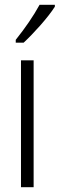

<svg xmlns="http://www.w3.org/2000/svg" viewBox="-20 -785 250 805"><path d="M210 -757V-765H146C119 -716 88 -671 46 -618V-606H79C119 -643 181 -711 210 -757ZM121 0V-532H68V0Z"/></svg>

Font: Noto Sans Thai Looped ExtraCondensed Light
Style: Regular
Weight: 300
Width: 2
Designer: Sasikarn Vongin, Ben Mitchell
Foundry: The Fontpad Ltd
Version: Version 1.001